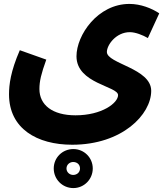

<svg xmlns="http://www.w3.org/2000/svg" viewBox="-20 -707 851 979"><path d="M26 -226C26 -51 169 31 348 31C603 31 751 -123 751 -244C751 -359 525 -382 525 -442C525 -478 572 -543 642 -543C671 -543 708 -528 734 -513L792 -639C753 -665 697 -687 640 -687C478 -687 370 -528 370 -420C370 -280 582 -268 582 -222C582 -182 500 -119 365 -119C247 -119 181 -172 181 -253C181 -293 190 -331 216 -403L81 -451C34 -343 26 -275 26 -226ZM354 252C409 252 453 207 453 152C453 97 409 53 354 53C298 53 254 97 254 152C254 207 298 252 354 252ZM353 185C335 185 319 171 319 152C319 133 335 119 353 119C373 119 388 132 388 152C388 171 373 185 353 185Z"/></svg>

Font: Noto Sans Arabic UI SmCn XBd
Style: Regular
Weight: 800
Width: 4
Designer: Monotype Design Team, Nadine Chahine and Nizar Qandah
Foundry: Monotype Imaging Inc.
Version: Version 2.010